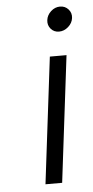

<svg xmlns="http://www.w3.org/2000/svg" viewBox="-51 -725 365 757"><g transform="rotate(-5 131.0 -346.5)"><path d="M204 -595Q184 -595 171.5 -609.5Q159 -624 161.5 -644Q164 -664 180 -678.5Q196 -693 216 -693Q236 -693 249 -678.5Q262 -664 259.5 -644Q257 -624 240.5 -609.5Q224 -595 204 -595ZM98 0 159 -500H225L164 0Z"/></g></svg>

Font: Orkney Light
Style: LightItalic
Weight: 300
Designer: Samuel Oakes and Alfredo Marco Pradil
Foundry: Alfredo Marco Pradil
Version: 1.0; ttfautohint (v1.5)